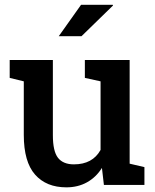

<svg xmlns="http://www.w3.org/2000/svg" viewBox="-20 -782 656 812"><path d="M260.7 10.3Q175.8 10.3 128.2 -43.7Q80.6 -97.7 80.6 -211.4V-438L21 -452.6V-528.3H203.6V-210.4Q203.6 -142.1 225.3 -114.5Q247.1 -86.9 292.5 -86.9Q371.6 -86.9 405.3 -147.9V-438L338.9 -452.6V-528.3H528.3V-89.8L590.8 -75.2V0H419.4L411.1 -71.8Q386.2 -32.2 347.9 -11Q309.6 10.3 260.7 10.3ZM228.5 -628.9 322.8 -761.7H457L458 -758.8L324.7 -628.9Z"/></svg>

Font: Roboto Slab Medium
Style: Regular
Weight: 500
Designer: Google
Version: Version 2.001; ttfautohint (v1.8.3)